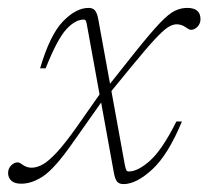

<svg xmlns="http://www.w3.org/2000/svg" viewBox="-54 -456 527 486"><path d="M406.5 -148.5Q371.5 -64 331.2 -27Q291 10 258.5 10Q247.5 10 242.2 3.5Q237 -3 234 -20L202 -196.5L126.5 -89.5Q84.5 -30 56 -10.5Q27.5 9 -0.5 9Q-17.5 9 -25.5 1.2Q-33.5 -6.5 -33.5 -18Q-33.5 -29.5 -25.8 -37.2Q-18 -45 -9 -45Q-5.5 -45 -2 -42.5Q1.5 -40 5.5 -37.5Q15 -31.5 26 -31.5Q39 -31.5 53.8 -39.5Q68.5 -47.5 89.5 -70Q110.5 -92.5 140.5 -135L198 -217L166 -393Q164.5 -402 162.8 -404.2Q161 -406.5 158 -406.5Q136.5 -406.5 113.8 -381.8Q91 -357 61.5 -283H47.5Q72.5 -368 105.5 -402Q138.5 -436 170.5 -436Q181 -436 186.5 -429.5Q192 -423 195 -406L224.5 -244L290 -326.5Q328.5 -374.5 351 -398Q373.5 -421.5 388.8 -428.8Q404 -436 420 -436Q453.5 -436 453.5 -407.5Q453.5 -396.5 446 -388.5Q438.5 -380.5 429 -380.5Q425 -380.5 416 -387Q405.5 -394.5 393 -394.5Q384 -394.5 372.8 -388Q361.5 -381.5 340 -358.8Q318.5 -336 277.5 -286L228 -225.5L262 -38.5Q264 -28.5 265.8 -25.2Q267.5 -22 272 -22Q295.5 -22 326.2 -49.8Q357 -77.5 392.5 -148.5Z"/></svg>

Font: Newsreader 16pt ExtraLight
Style: Italic
Weight: 275
Italic angle: -17°
Designer: Hugues Gentile
Foundry: Production Type
Version: Version 1.003; ttfautohint (v1.8.3)